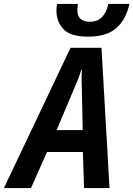

<svg xmlns="http://www.w3.org/2000/svg" viewBox="-81 -960 681 980"><path d="M580 -940H472Q452 -849 378 -849Q314 -849 314 -908Q314 -924 317 -940H210Q207 -920 207 -906Q207 -851 242 -812Q277 -773 369 -773Q463 -773 512 -816Q561 -859 580 -940ZM294 -500Q307 -529 317 -554.5Q327 -580 334 -605H337Q335 -578 335.5 -550.5Q336 -523 337 -496L341 -296H208ZM77 0 159 -184H342L348 0H478L437 -716H279L-61 0Z"/></svg>

Font: Noto Sans UI SemiCondensed
Style: Bold Italic
Weight: 700
Width: 4
Designer: Monotype Design Team
Foundry: Monotype Imaging Inc.
Version: 1.001